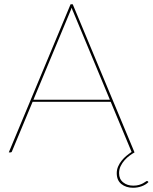

<svg xmlns="http://www.w3.org/2000/svg" viewBox="-20 -720 722 907"><path d="M674.5 135Q676.5 135 678.5 137L681.5 140Q668.5 153 649 160Q629.5 167 608.5 167Q575.5 167 553.5 149.5Q531.5 132 531.5 98Q531.5 81.5 538 66.5Q544.5 51.5 554.8 38.8Q565 26 577.5 15.8Q590 5.5 601.5 -2Q600.5 -4 600.5 -5L503 -239H134L36.5 -5Q35 0 29.5 0H21.5L313.5 -700H323.5L615.5 0Q605.5 5.5 592.8 14.8Q580 24 568.8 36.5Q557.5 49 550 64.5Q542.5 80 542.5 98Q542.5 126 561.8 141.5Q581 157 609.5 157Q625.5 157 636.8 153.5Q648 150 655.5 146Q663 142 667.5 138.5Q672 135 674.5 135ZM138 -249H499L326.5 -663Q324 -668.5 322 -673.2Q320 -678 318.5 -683.5Q316.5 -678 314.8 -673.2Q313 -668.5 310.5 -663Z"/></svg>

Font: Lato Hairline
Style: Regular
Weight: 100
Designer: Lukasz Dziedzic
Foundry: tyPoland Lukasz Dziedzic
Version: Version 2.007; 2014-02-27